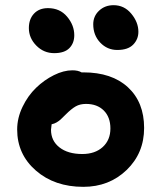

<svg xmlns="http://www.w3.org/2000/svg" viewBox="-20 -726 620 737"><path d="M430.2 -534.2Q391.6 -534.2 364.7 -562.5Q337.9 -590.8 337.9 -632.8Q337.9 -664.1 360.4 -685.1Q382.8 -706.1 416 -706.1Q457 -706.1 484.1 -673.3Q511.2 -640.6 511.2 -604Q511.2 -575.2 491.2 -554.7Q471.2 -534.2 430.2 -534.2ZM188 -522Q147.9 -522 119.4 -551Q90.8 -580.1 90.8 -618.2Q90.8 -652.8 110.6 -673.8Q130.4 -694.8 164.1 -694.8Q210 -694.8 237.5 -662.1Q265.1 -629.4 265.1 -590.8Q265.1 -560.5 246.3 -541.3Q227.5 -522 188 -522ZM299.8 -8.8Q189.5 -8.8 117.7 -71.3Q45.9 -133.8 45.9 -229Q45.9 -272.9 66.4 -315.7Q86.9 -358.4 118.2 -388.7Q149.4 -418.9 186.8 -437.5Q224.1 -456.1 257.8 -456.1Q279.8 -456.1 293 -448.2H299.8Q409.2 -448.2 471.2 -390.9Q533.2 -333.5 533.2 -234.9Q533.2 -138.2 466.1 -73.5Q398.9 -8.8 299.8 -8.8ZM175.8 -228Q175.8 -185.5 208.3 -160.2Q240.7 -134.8 295.9 -134.8Q344.7 -134.8 374.3 -161.6Q403.8 -188.5 403.8 -232.9Q403.8 -276.4 378.4 -301.8Q353 -327.1 310.1 -327.1Q287.1 -327.1 270.5 -317.6Q253.9 -308.1 232.9 -287.1Q218.3 -272.5 212.4 -267.1Q206.5 -261.7 197.5 -256.3Q188.5 -251 178.2 -249Q175.8 -231.9 175.8 -228Z"/></svg>

Font: Shantell Sans Irregular Bouncy
Style: Regular
Weight: 600
Designer: Stephen Nixon, Anya Danilova, Shantell Martin
Foundry: Arrow Type
Version: Version 1.006;[9816181b4]